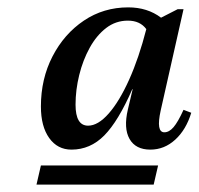

<svg xmlns="http://www.w3.org/2000/svg" viewBox="-20 -726 539 521"><path d="M174 -320Q136 -320 113.5 -351.5Q91 -383 91 -437Q91 -512 122.5 -573Q154 -634 207.5 -670Q261 -706 328 -706Q380 -706 417 -678L462 -701H478L416 -426Q403 -367 426 -367Q439 -367 451 -381Q463 -395 478 -428L499 -420Q485 -374 455.5 -347Q426 -320 388 -320Q348 -320 331.5 -349Q315 -378 327 -429L340 -484H339Q301 -397 263 -358.5Q225 -320 174 -320ZM185 -442Q185 -385 219 -385Q246 -385 275 -418Q304 -451 330.5 -510Q357 -569 377 -647Q360 -670 327 -670Q294 -670 268 -650Q242 -630 223.5 -596.5Q205 -563 195 -522.5Q185 -482 185 -442ZM79 -225 91 -277H409L397 -225Z"/></svg>

Font: Platypi Medium
Style: Italic
Weight: 500
Italic angle: -13°
Designer: David Sargent
Foundry: Bolt Cutter Type
Version: Version 1.200; ttfautohint (v1.8.4.7-5d5b)